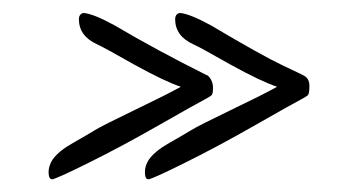

<svg xmlns="http://www.w3.org/2000/svg" viewBox="-20 -334 540 296"><path d="M257.3 -314Q272 -313 305.2 -294.9Q384.3 -248 415.8 -233.2Q447.3 -218.3 447.8 -217.8Q457 -213.4 457 -201.7Q457 -189.9 454.8 -187.5Q452.6 -185.1 442.6 -179.9Q432.6 -174.8 374 -141.4Q315.4 -107.9 264.6 -82.8Q213.9 -57.6 208.7 -57.6Q203.6 -57.6 203.4 -67.9Q203.1 -78.1 209.5 -87.9Q218.8 -101.1 240.7 -113.5Q262.7 -126 274.7 -133.3Q286.6 -140.6 335.4 -164.1Q384.3 -187.5 407.2 -200.2Q382.3 -208.5 335.4 -234.4Q289.1 -260.7 278.3 -265.6Q250 -278.3 250 -304.7Q250.5 -313 257.3 -314ZM300.3 -217.8Q308.1 -210 308.3 -200Q308.6 -189.9 306.4 -187.5Q304.2 -185.1 294.2 -179.9Q284.2 -174.8 225.6 -141.4Q167 -107.9 116.2 -82.8Q65.4 -57.6 60.3 -57.6Q55.2 -57.6 54.9 -67.9Q54.7 -78.1 61 -87.9Q70.3 -101.1 92.3 -113.5Q114.3 -126 126.2 -133.3Q138.2 -140.6 187 -164.1Q235.8 -187.5 258.8 -200.2Q233.9 -208.5 187 -234.4Q140.6 -260.7 129.9 -265.6Q101.6 -278.3 101.6 -304.7Q102.1 -313 108.9 -314Q123.5 -313 156.7 -294.9Q220.2 -257.3 299.3 -217.8Z"/></svg>

Font: Kristi
Style: Regular
Weight: 400
Italic angle: -15°
Version: Version 1.004